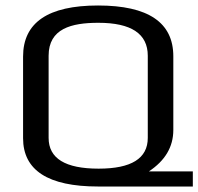

<svg xmlns="http://www.w3.org/2000/svg" viewBox="-20 -679 722 699"><path d="M682 0V-55H522C581 -94 611 -144 611 -206V-474C611 -597 520 -659 337 -659C155 -659 64 -597 64 -473V-176C64 -59 155 0 337 0ZM338 -596C458 -596 518 -556 518 -476V-177C518 -102 458 -65 339 -65C218 -65 157 -102 157 -177V-476C157 -575 240 -596 338 -596Z"/></svg>

Font: Gamestation Text
Style: Bold
Weight: 400
Designer: Jonas Hecksher
Foundry: Jonas Hecksher, Playtypeª, e-types AS
Version: Version 1.003